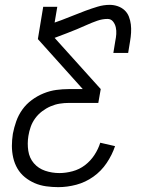

<svg xmlns="http://www.w3.org/2000/svg" viewBox="-20 -548 640 791"><path d="M220 223Q195 223 170 219.5Q145 216 123 206.5Q101 197 82.5 182Q64 167 52 146.5Q40 126 34.5 102Q29 78 29 53Q29 41 30 28.5Q31 16 33 3Q38 -23 47 -48.5Q56 -74 72 -96.5Q88 -119 111 -136Q134 -153 160 -163.5Q186 -174 212 -177.5Q238 -181 264 -181H321L136 -387L158 -520H216L205 -455L233 -465Q257 -474 281.5 -484Q306 -494 331.5 -503.5Q357 -513 382 -520.5Q407 -528 432 -528Q449 -528 465 -522.5Q481 -517 493 -506Q505 -495 511 -479.5Q517 -464 519 -447.5Q521 -431 520 -413.5Q519 -396 516 -379L508 -330H447L455 -379Q458 -393 459 -407.5Q460 -422 457 -435.5Q454 -449 445.5 -459.5Q437 -470 423 -470Q402 -470 380.5 -462.5Q359 -455 338 -445.5Q317 -436 296.5 -427.5Q276 -419 255 -411L205 -392L395 -181L385 -124H264Q245 -124 226 -121Q207 -118 188.5 -110Q170 -102 153.5 -89.5Q137 -77 125 -60.5Q113 -44 106.5 -25.5Q100 -7 97 12Q92 43 96.5 73Q101 103 119.5 124.5Q138 146 166 155.5Q194 165 225 165Q251 165 279 157.5Q307 150 330 132.5Q353 115 369 90.5Q385 66 393 40L454 54Q442 90 419.5 123.5Q397 157 364.5 180Q332 203 294.5 213Q257 223 220 223Z"/></svg>

Font: Iosevka HT Light Extended
Style: Italic
Weight: 300
Width: 7
Italic angle: -9°
Monospace: yes
Designer: Belleve Invis
Foundry: Belleve Invis
Version: Version 32.3.0; ttfautohint (v1.8.4)